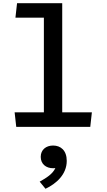

<svg xmlns="http://www.w3.org/2000/svg" viewBox="-20 -785 660 1188"><path d="M80.5 0H538.5L548.5 -90H365V-765H85.5L75.5 -675.5H251.5V-90H70.5ZM225.5 339 261.5 383C328.5 351.5 393 294 393 210.5C393 145.5 355.5 115.5 308.5 115.5C265 115.5 232 141.5 232 185.5C232 229.5 264.5 256 309 256C313.5 256 318 255.5 322.5 255C306 291.5 267.5 315.5 225.5 339Z"/></svg>

Font: Monaspace Argon Medium
Style: Regular
Weight: 500
Designer: Riley Cran & the Lettermatic Team
Foundry: Lettermatic
Version: Version 1.000 (Monaspace Argon)